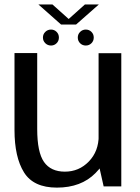

<svg xmlns="http://www.w3.org/2000/svg" viewBox="-20 -829 624 854"><path d="M441 0H519.5V-592.5H418.5V-100ZM145.5 -593H44.5V-251Q44.5 -130 86.8 -62.2Q129 5.5 233 5.5Q341 5.5 404.8 -59.2Q468.5 -124 468.5 -196.5L419 -226Q419 -156 375.2 -110.8Q331.5 -65.5 268.5 -65.5Q206 -65.5 175.8 -108.5Q145.5 -151.5 145.5 -255ZM207 -626.5Q221.5 -626.5 231.8 -636.8Q242 -647 242 -662Q242 -677 231.8 -687.2Q221.5 -697.5 207 -697.5Q192 -697.5 181.5 -687.2Q171 -677 171 -662Q171 -647 181.5 -636.8Q192 -626.5 207 -626.5ZM361.5 -626.5Q376.5 -626.5 386.8 -636.8Q397 -647 397 -662Q397 -677 386.8 -687.2Q376.5 -697.5 361.5 -697.5Q347 -697.5 336.5 -687.2Q326 -677 326 -662Q326 -647 336.2 -636.8Q346.5 -626.5 361.5 -626.5ZM251.5 -720H318.5L419.5 -809H357.5L285.5 -744.5L213.5 -809H151Z"/></svg>

Font: Anybody Thin
Style: Regular
Weight: 400
Version: Version 1.113;gftools[0.9.25]